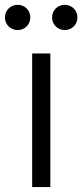

<svg xmlns="http://www.w3.org/2000/svg" viewBox="-50 -756 333 776"><path d="M211.5 -634.5C240.5 -634.5 263 -657 263 -685.5C263 -714 240.5 -736.5 211.5 -736.5C182.5 -736.5 160.5 -714 160.5 -685.5C160.5 -657 182.5 -634.5 211.5 -634.5ZM21.5 -634.5C50.5 -634.5 72.5 -657 72.5 -685.5C72.5 -714 50.5 -736.5 21.5 -736.5C-8 -736.5 -30 -714 -30 -685.5C-30 -657 -8 -634.5 21.5 -634.5ZM80 0H153.5V-540H80Z"/></svg>

Font: Hauora
Style: Regular
Weight: 400
Designer: Mikhail Sharanda
Foundry: WCYS & Co.
Version: Version 1.010